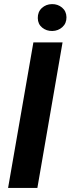

<svg xmlns="http://www.w3.org/2000/svg" viewBox="-20 -918 345 938"><path d="M285.6 -710.9 162.6 0H19.5L143.1 -710.9ZM164.6 -829.6Q164.1 -859.9 184.3 -878.7Q204.6 -897.5 233.9 -897.9Q262.2 -898.4 283.2 -880.9Q304.2 -863.3 304.7 -834Q305.2 -804.2 284.7 -785.6Q264.2 -767.1 235.4 -766.6Q207 -766.1 186 -783.2Q165 -800.3 164.6 -829.6Z"/></svg>

Font: Roboto
Style: Bold Italic
Weight: 700
Italic angle: -12°
Designer: Christian Robertson
Foundry: Google
Version: Version 3.0